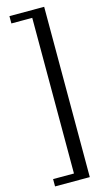

<svg xmlns="http://www.w3.org/2000/svg" viewBox="-149 -845 585 1089"><g transform="rotate(-15 143.5 -300.0)"><path d="M234 200V-800H30V-757H152.5V157H30V200Z"/></g></svg>

Font: Big Shoulders Stencil Text
Style: Regular
Weight: 400
Designer: Patric King
Foundry: XO Type Co
Version: Version 1.000